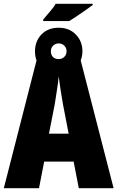

<svg xmlns="http://www.w3.org/2000/svg" viewBox="-20 -984 614 1004"><path d="M206 -882Q233 -914 244.5 -927.5Q256 -941 261 -948Q266 -955 271 -964H465V-958Q452 -948 427 -930.5Q402 -913 378 -897Q354 -881 342 -874H206ZM171 -668Q167 -679 165 -690.5Q163 -702 163 -715Q163 -769 197 -804Q231 -839 287 -839Q342 -839 376.5 -803.5Q411 -768 411 -716Q411 -691 402 -668L574 0H392L365 -139H211L184 0H0ZM287 -675Q304 -675 316 -686.5Q328 -698 328 -716Q328 -734 316 -745.5Q304 -757 287 -757Q270 -757 258 -745.5Q246 -734 246 -716Q246 -698 256.5 -686.5Q267 -675 287 -675ZM236 -285H339L310 -435Q306 -459 301 -488Q296 -517 292.5 -543.5Q289 -570 287 -585Q285 -560 278.5 -517.5Q272 -475 266 -437Z"/></svg>

Font: Noto Sans ExtraCondensed Black
Style: Regular
Weight: 900
Width: 2
Designer: Monotype Design Team
Foundry: Monotype Imaging Inc.
Version: Version 2.013; ttfautohint (v1.8.4.7-5d5b)